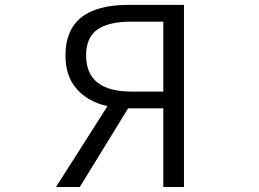

<svg xmlns="http://www.w3.org/2000/svg" viewBox="-20 -752 1040 772"><path d="M636.7 -383.8V-665H508.8Q417 -665 371.6 -633.3Q326.2 -601.6 326.2 -529.3Q326.2 -383.8 508.8 -383.8ZM496.1 -732.4H719.7V0H636.7V-316.4H495.1L300.8 0H205.1L412.1 -325.2Q334 -342.8 288.6 -394Q243.2 -445.3 243.2 -529.3Q243.2 -732.4 496.1 -732.4Z"/></svg>

Font: Gen Shin Gothic Monospace Normal
Style: Regular
Weight: 350
Designer: [Source Han Sans]
Ryoko NISHIZUKA  (kana & ideographs); Paul D. Hunt (Latin, Greek & Cyrillic); Wenlong ZHANG  (bopomofo
Version: Version 1.002.20150607